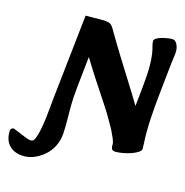

<svg xmlns="http://www.w3.org/2000/svg" viewBox="-254 -810 1055 1095"><g transform="rotate(15 273.5 -263.0)"><path d="M-14 170Q-69 170 -100 140.5Q-131 111 -131 60Q-131 42 -125 37.5Q-119 33 -115 33Q-110 33 -104.5 35.5Q-99 38 -86 43Q-62 53 -38 63Q-14 73 3 73Q15 73 24 51Q33 29 39.5 -5Q46 -39 50.5 -76Q55 -113 57.5 -144Q60 -175 62 -191L117 -695L223 -696Q238 -696 254.5 -691.5Q271 -687 284 -664Q324 -595 366.5 -526.5Q409 -458 450 -393Q491 -328 525 -271L537 -387Q545 -464 544.5 -511Q544 -558 539.5 -584.5Q535 -611 530.5 -626Q526 -641 526 -654Q526 -664 538 -671.5Q550 -679 567.5 -684Q585 -689 602 -691.5Q619 -694 629 -694Q648 -694 658 -674Q668 -654 668 -634Q668 -617 664.5 -595Q661 -573 656 -524L642 -392Q632 -298 628.5 -238.5Q625 -179 625 -144Q625 -109 626.5 -87Q628 -65 628 -46Q628 -35 612.5 -24.5Q597 -14 574 -6Q551 2 526.5 6.5Q502 11 484 11Q466 11 460.5 2Q455 -7 456 -23Q457 -36 448.5 -56.5Q440 -77 429 -99Q418 -121 408 -137Q382 -185 346 -239Q310 -293 271.5 -352Q233 -411 196 -472L177 -293Q170 -228 169.5 -179.5Q169 -131 170 -91Q171 -51 168 -10Q165 30 148 63.5Q131 97 104 120.5Q77 144 46.5 157Q16 170 -14 170Z"/></g></svg>

Font: Alkatra
Style: Bold
Weight: 700
Designer: Suman Bhandary
Version: Version 1.100;gftools[0.9.22]